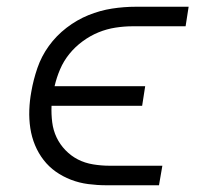

<svg xmlns="http://www.w3.org/2000/svg" viewBox="-20 -550 640 570"><path d="M296 0Q269 0 242 -3.5Q215 -7 190.5 -16.5Q166 -26 145.5 -40.5Q125 -55 109.5 -75Q94 -95 84 -119Q74 -143 70 -169.5Q66 -196 67 -223.5Q68 -251 73 -278Q79 -313 91 -348Q103 -383 125 -413.5Q147 -444 177.5 -467.5Q208 -491 242.5 -505Q277 -519 312.5 -524.5Q348 -530 384 -530H540L531 -472H374Q349 -472 323 -468Q297 -464 272.5 -454Q248 -444 225.5 -427.5Q203 -411 186 -390Q169 -369 158.5 -344.5Q148 -320 142 -294H411L402 -236H133Q132 -211 135 -187Q138 -163 148 -142Q158 -121 174.5 -104Q191 -87 211.5 -76.5Q232 -66 256.5 -62Q281 -58 305 -58H462L452 0Z"/></svg>

Font: Iosevka Curly LtExObl
Style: Regular
Weight: 300
Width: 7
Italic angle: -9°
Monospace: yes
Designer: Belleve Invis
Foundry: Belleve Invis
Version: Version 11.1.0; ttfautohint (v1.8.3)